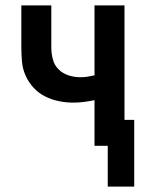

<svg xmlns="http://www.w3.org/2000/svg" viewBox="-20 -540 540 711"><path d="M379 151V0H330V-169Q310 -165 290.5 -162.5Q271 -160 251 -160Q224 -160 197.5 -165.5Q171 -171 147 -183Q123 -195 104.5 -215Q86 -235 75 -259.5Q64 -284 61.5 -311Q59 -338 59 -365V-520H170V-365Q170 -343 175.5 -321Q181 -299 196.5 -283.5Q212 -268 233.5 -261Q255 -254 278 -254Q291 -254 304 -256Q317 -258 330 -261V-520H441V-96H477V151Z"/></svg>

Font: Iosevka SS18
Style: Bold
Weight: 700
Monospace: yes
Designer: Belleve Invis
Foundry: Belleve Invis
Version: Version 25.1.1; ttfautohint (v1.8.4)